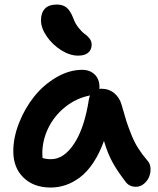

<svg xmlns="http://www.w3.org/2000/svg" viewBox="-20 -778 703 853"><path d="M327.1 -530.8Q290 -530.8 251.2 -555.4Q212.4 -580.1 187.3 -616.9Q162.1 -653.8 162.1 -688Q162.1 -720.7 179.4 -739.3Q196.8 -757.8 232.9 -757.8Q258.8 -757.8 275.4 -744.6Q292 -731.4 305.2 -698.2Q314 -673.3 329.1 -654.5Q344.2 -635.7 356.4 -627.2Q368.7 -618.7 377.9 -606.7Q387.2 -594.7 387.2 -580.1Q387.2 -557.1 371.8 -543.9Q356.4 -530.8 327.1 -530.8ZM205.1 55.2Q129.9 55.2 84.5 11.2Q39.1 -32.7 39.1 -106Q39.1 -167.5 64.9 -232.7Q90.8 -297.9 132.3 -349.6Q173.8 -401.4 230.7 -434.6Q287.6 -467.8 345.2 -467.8Q378.9 -467.8 400.4 -447.3Q421.9 -426.8 421.9 -391.1Q421.9 -384.8 420.9 -382.8Q423.8 -383.8 430.2 -383.8Q463.4 -383.8 487.3 -364.3Q511.2 -344.7 520 -313Q534.7 -261.2 541.3 -240.5Q547.9 -219.7 562 -183.6Q576.2 -147.5 593.5 -120.1Q610.8 -92.8 636.2 -63Q647.5 -50.8 648.7 -30.8Q649.9 -10.7 642.6 7.3Q635.3 25.4 619.4 38.6Q603.5 51.8 584 51.8Q554.2 51.8 538.1 29.8Q502.4 -16.6 480.5 -55.9Q458.5 -95.2 441.9 -151.9Q421.9 -96.2 394.3 -54.9Q366.7 -13.7 335.4 9.8Q304.2 33.2 271.7 44.2Q239.3 55.2 205.1 55.2ZM168 -96.2Q168 -82 168.9 -76.2Q184.6 -70.8 207 -70.8Q264.2 -70.8 309.8 -140.4Q355.5 -210 375 -336.9Q376.5 -345.2 379.9 -354Q318.4 -341.8 269.5 -302.5Q220.7 -263.2 194.3 -208.7Q168 -154.3 168 -96.2Z"/></svg>

Font: Shantell Sans Bouncy
Style: Regular
Weight: 600
Designer: Stephen Nixon, Anya Danilova, Shantell Martin
Foundry: Arrow Type
Version: Version 1.006;[9816181b4]